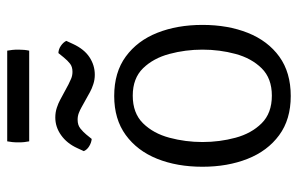

<svg xmlns="http://www.w3.org/2000/svg" viewBox="-174 -680 866 559"><g transform="rotate(-90 259.5 -401.0)"><path d="M466 -245Q466 -171 442.8 -112.8Q419.5 -54.5 373.5 -21.2Q327.5 12 259 12Q190.5 12 144.8 -21.8Q99 -55.5 76 -113.8Q53 -172 53 -245Q53 -319 76.2 -377Q99.5 -435 145.5 -468.5Q191.5 -502 259 -502Q328 -502 374 -468.2Q420 -434.5 443 -376.5Q466 -318.5 466 -245ZM125 -245Q125 -195 137.5 -148.8Q150 -102.5 179.5 -72.8Q209 -43 260 -43Q310.5 -43 339.8 -72.8Q369 -102.5 381.5 -148.8Q394 -195 394 -245Q394 -294.5 381.5 -341.2Q369 -388 339.8 -418Q310.5 -448 260 -448Q209 -448 179.5 -418Q150 -388 137.5 -341.2Q125 -294.5 125 -245ZM225.5 -597.5Q218.5 -601.5 209.5 -605Q200.5 -608.5 190 -608.5Q174 -608.5 164 -600.2Q154 -592 147 -583.5L134 -567.5Q123 -568.5 112.8 -574.8Q102.5 -581 98.5 -590.5L107.5 -610Q121 -639.5 144.8 -656.5Q168.5 -673.5 196.5 -673.5Q211.5 -673.5 225 -669Q238.5 -664.5 247.5 -659.5L293 -635Q300 -631.5 309.2 -627.5Q318.5 -623.5 329.5 -623.5Q344 -623.5 353 -630.5Q362 -637.5 371 -648.5L384 -664.5Q395.5 -664 405.2 -657.2Q415 -650.5 419.5 -641.5L410.5 -622Q395.5 -589.5 372 -574Q348.5 -558.5 321 -558.5Q306.5 -558.5 293.5 -562.8Q280.5 -567 270.5 -572.5ZM127 -749.5Q125.5 -756.5 124.8 -763.8Q124 -771 124 -780.5Q124 -791 124.8 -798.5Q125.5 -806 127 -813.5H391Q392.5 -806 393.2 -798.5Q394 -791 394 -780.5Q394 -763 391 -749.5Z"/></g></svg>

Font: Signika Negative Light Light
Style: Regular
Weight: 300
Version: Version 2.001